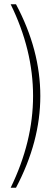

<svg xmlns="http://www.w3.org/2000/svg" viewBox="-20 -770 259 900"><path d="M55 110Q169 -106 169 -320Q169 -536 55 -750H30Q135 -536 135 -320Q135 -106 30 110Z"/></svg>

Font: Geist Thin
Style: Regular
Weight: 400
Designer: Basement.studio, Andrés Briganti, Mateo Zaragoza
Foundry: Basement.studio, Vercel, Andrés Briganti, Guido Ferreyra, Mateo Zaragoza
Version: Version 1.401